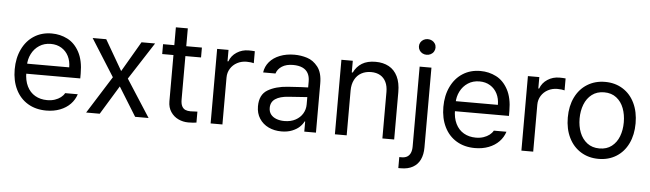

<svg xmlns="http://www.w3.org/2000/svg" viewBox="-54 -945 4610 1361"><g transform="rotate(5 2251.5 -264.5)"><path d="M42 -260.7Q42 -341.8 72.3 -404.8Q102.5 -467.8 156.7 -502.4Q210.9 -537.1 282.2 -537.1Q342.8 -537.1 394.5 -510.7Q446.3 -484.4 478.5 -424.8Q510.7 -365.2 510.7 -272.5V-237.3H100.6V-308.6H425.8Q425.8 -353.5 408.2 -388.2Q390.6 -422.9 357.9 -442.9Q325.2 -462.9 282.2 -462.9Q235.4 -462.9 200.2 -439.9Q165 -417 145.5 -378.4Q126 -339.8 126 -295.9V-248Q126 -189.5 146.5 -147.9Q167 -106.4 204.1 -85Q241.2 -63.5 290 -63.5Q320.3 -63.5 344.7 -71.8Q369.1 -80.1 386.2 -93.3Q403.3 -106.4 413.1 -124H502.9Q490.2 -84 460.9 -53.7Q431.6 -23.4 387.7 -6.3Q343.8 10.7 290 10.7Q214.8 10.7 158.7 -22.9Q102.5 -56.6 72.3 -118.2Q42 -179.7 42 -260.7Z M794.9 -314.5 920.9 -530.3H1017.6L846.7 -265.6L1017.6 0H921.9L794.9 -205.1L669.9 0H573.2L740.2 -265.6L573.2 -530.3H669.9Z M1350.6 -460H1074.2V-530.3H1350.6ZM1239.3 -657.2V-152.3Q1239.3 -120.1 1248.5 -103Q1257.8 -85.9 1272.9 -79.6Q1288.1 -73.2 1308.6 -73.2Q1333 -73.2 1358.4 -75.2V2.9Q1333 6.8 1299.8 6.8Q1262.7 6.8 1229.5 -8.8Q1196.3 -24.4 1175.3 -55.7Q1154.3 -86.9 1154.3 -130.9V-657.2Z M1459 -530.3H1540V-449.2H1545.9Q1560.5 -490.2 1598.1 -514.6Q1635.7 -539.1 1682.6 -539.1Q1707 -539.1 1726.6 -537.1V-452.1Q1721.7 -454.1 1706.1 -456.1Q1690.4 -458 1675.8 -458Q1638.7 -458 1608.4 -441.9Q1578.1 -425.8 1560.5 -397.5Q1543 -369.1 1543 -334V0H1459Z M2047.4 -240.2 1991.7 -236.3Q1932.1 -232.4 1899.4 -210.4Q1866.7 -188.5 1866.7 -146.5Q1866.7 -119.1 1880.9 -100.6Q1895 -82 1920.4 -72.3Q1945.8 -62.5 1978 -62.5Q2023.9 -62.5 2057.1 -80.6Q2090.3 -98.6 2107.9 -128.4Q2125.5 -158.2 2125.5 -192.4V-357.4Q2125.5 -391.6 2112.3 -415.5Q2099.1 -439.5 2072.3 -451.7Q2045.4 -463.9 2005.4 -463.9Q1957.5 -463.9 1926.8 -444.3Q1896 -424.8 1886.2 -392.6H1798.3Q1804.2 -435.5 1832 -468.3Q1859.9 -501 1905.8 -519Q1951.7 -537.1 2009.3 -537.1Q2055.2 -537.1 2099.1 -523.4Q2143.1 -509.8 2175.8 -468.3Q2208.5 -426.8 2208.5 -349.6V0H2125.5V-72.3H2121.6Q2111.8 -51.8 2091.8 -32.7Q2071.8 -13.7 2039.1 -0.5Q2006.3 12.7 1963.4 12.7Q1912.6 12.7 1871.6 -6.8Q1830.6 -26.4 1806.6 -63.5Q1782.7 -100.6 1782.7 -150.4Q1782.7 -233.4 1839.4 -267.1Q1896 -300.8 1981.9 -306.6Q1991.7 -307.6 2075.7 -312.5L2131.3 -314.5L2132.3 -246.1Q2123.5 -246.1 2047.4 -240.2Z M2427.2 0H2343.3V-530.3H2424.3V-447.3H2431.2Q2451.7 -490.2 2489.7 -513.7Q2527.8 -537.1 2586.4 -537.1Q2641.1 -537.1 2681.2 -515.1Q2721.2 -493.2 2743.2 -448.2Q2765.1 -403.3 2765.1 -336.9V0H2681.2V-331.1Q2681.2 -372.1 2667 -401.4Q2652.8 -430.7 2626 -446.3Q2599.1 -461.9 2561 -461.9Q2522 -461.9 2491.7 -445.3Q2461.4 -428.7 2444.3 -396Q2427.2 -363.3 2427.2 -318.4Z M2983.9 -530.3V38.1Q2983.9 87.9 2966.8 124Q2949.7 160.2 2915 179.7Q2880.4 199.2 2829.6 199.2Q2820.8 199.2 2812 199.2V121.1Q2820.8 121.1 2828.6 121.1Q2853 121.1 2868.7 111.3Q2884.3 101.6 2892.1 83Q2899.9 64.5 2899.9 38.1V-530.3ZM2882.3 -673.8Q2882.3 -689.5 2890.1 -702.1Q2897.9 -714.8 2911.6 -722.2Q2925.3 -729.5 2940.9 -729.5Q2957.5 -729.5 2971.2 -722.2Q2984.9 -714.8 2992.7 -702.1Q3000.5 -689.5 3000.5 -673.8Q3000.5 -659.2 2992.7 -646Q2984.9 -632.8 2971.2 -625.5Q2957.5 -618.2 2940.9 -618.2Q2925.3 -618.2 2911.6 -625.5Q2897.9 -632.8 2890.1 -646Q2882.3 -659.2 2882.3 -673.8Z M3092.3 -260.7Q3092.3 -341.8 3122.6 -404.8Q3152.8 -467.8 3207 -502.4Q3261.2 -537.1 3332.5 -537.1Q3393.1 -537.1 3444.8 -510.7Q3496.6 -484.4 3528.8 -424.8Q3561 -365.2 3561 -272.5V-237.3H3150.9V-308.6H3476.1Q3476.1 -353.5 3458.5 -388.2Q3440.9 -422.9 3408.2 -442.9Q3375.5 -462.9 3332.5 -462.9Q3285.6 -462.9 3250.5 -439.9Q3215.3 -417 3195.8 -378.4Q3176.3 -339.8 3176.3 -295.9V-248Q3176.3 -189.5 3196.8 -147.9Q3217.3 -106.4 3254.4 -85Q3291.5 -63.5 3340.3 -63.5Q3370.6 -63.5 3395 -71.8Q3419.4 -80.1 3436.5 -93.3Q3453.6 -106.4 3463.4 -124H3553.2Q3540.5 -84 3511.2 -53.7Q3481.9 -23.4 3438 -6.3Q3394 10.7 3340.3 10.7Q3265.1 10.7 3209 -22.9Q3152.8 -56.6 3122.6 -118.2Q3092.3 -179.7 3092.3 -260.7Z M3670.4 -530.3H3751.5V-449.2H3757.3Q3772 -490.2 3809.6 -514.6Q3847.2 -539.1 3894 -539.1Q3918.5 -539.1 3938 -537.1V-452.1Q3933.1 -454.1 3917.5 -456.1Q3901.9 -458 3887.2 -458Q3850.1 -458 3819.8 -441.9Q3789.6 -425.8 3772 -397.5Q3754.4 -369.1 3754.4 -334V0H3670.4Z M3977.5 -262.7Q3977.5 -344.7 4007.8 -406.7Q4038.1 -468.8 4093.3 -502.9Q4148.4 -537.1 4219.7 -537.1Q4291 -537.1 4345.7 -502.9Q4400.4 -468.8 4430.2 -406.7Q4460 -344.7 4460 -262.7Q4460 -181.6 4430.2 -119.6Q4400.4 -57.6 4345.7 -23.4Q4291 10.7 4219.7 10.7Q4148.4 10.7 4093.3 -23.4Q4038.1 -57.6 4007.8 -119.6Q3977.5 -181.6 3977.5 -262.7ZM4376 -262.7Q4376 -317.4 4358.9 -362.8Q4341.8 -408.2 4306.6 -435.5Q4271.5 -462.9 4219.7 -462.9Q4168 -462.9 4132.3 -435.5Q4096.7 -408.2 4079.1 -362.8Q4061.5 -317.4 4061.5 -262.7Q4061.5 -208 4079.1 -163.1Q4096.7 -118.2 4132.3 -90.8Q4168 -63.5 4219.7 -63.5Q4271.5 -63.5 4306.6 -90.8Q4341.8 -118.2 4358.9 -163.1Q4376 -208 4376 -262.7Z"/></g></svg>

Font: Pretendard JP Variable
Style: Regular
Weight: 400
Designer: Base glyphs from Inter by Rasmus Andersson; Hangul glyphs from Noto Sans CJK(Source Han Sans) by Jang Soo-young and Kang
Foundry: Kil Hyung-jin
Version: Version 1.307;Glyphs 3.2 (3192)